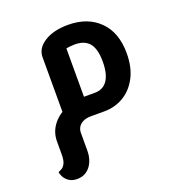

<svg xmlns="http://www.w3.org/2000/svg" viewBox="-136 -592 913 983"><g transform="rotate(-20 320.5 -101.0)"><path d="M119 278Q90 278 72.5 265Q55 252 47.5 236Q40 220 40 212Q46 209 57 204Q68 199 77 182.5Q86 166 86 131V62Q86 13 114 -25Q142 -63 189 -84.5Q236 -106 294 -106H353Q399 -106 422.5 -141Q446 -176 446 -242Q446 -312 420 -343Q394 -374 341 -374Q328 -374 314.5 -372.5Q301 -371 294 -369V0H164V-369Q164 -417 213.5 -448.5Q263 -480 342 -480Q449 -480 512.5 -417Q576 -354 576 -241Q576 -165 548 -111Q520 -57 472.5 -28.5Q425 0 366 0H294Q268 0 250.5 8.5Q233 17 224.5 31Q216 45 216 62V158Q216 193 204 220Q192 247 170.5 262.5Q149 278 119 278Z"/></g></svg>

Font: El Messiri
Style: Regular
Weight: 400
Designer: Mohamed Gaber
Foundry: Kief Type Foundry
Version: Version 2.020